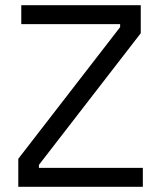

<svg xmlns="http://www.w3.org/2000/svg" viewBox="-20 -720 618 740"><path d="M530.5 0H50.5V-108L443 -615.5V-627H62V-700H522.5V-592L130 -84.5V-73H530.5Z"/></svg>

Font: Space Grotesk Variable Light
Style: Regular
Weight: 300
Designer: Florian Karsten
Foundry: Florian Karsten
Version: Version 2.000